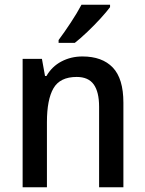

<svg xmlns="http://www.w3.org/2000/svg" viewBox="-20 -786 609 806"><path d="M326 -549Q409 -549 453.5 -502.5Q498 -456 498 -355V0H396V-338Q396 -400 373.5 -431.5Q351 -463 302 -463Q232 -463 204.5 -415.5Q177 -368 177 -273V0H75V-539H156L169 -467H175Q198 -507 238 -528Q278 -549 326 -549ZM442 -756Q428 -737 402 -708.5Q376 -680 346.5 -652Q317 -624 294 -606H226V-618Q250 -650 277 -691Q304 -732 322 -766H442Z"/></svg>

Font: Noto Sans Georgian SemiCondensed Medium
Style: Regular
Weight: 500
Width: 4
Designer: Monotype Design Team, Akaki Razmadze
Foundry: Google LLC
Version: Version 2.005; ttfautohint (v1.8.4.7-5d5b)